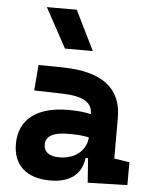

<svg xmlns="http://www.w3.org/2000/svg" viewBox="-56 -841 697 896"><g transform="rotate(5 293.0 -392.5)"><path d="M388.2 4.9 573.7 0V-107.4L502 -118.2V-309.6C502 -446.3 412.1 -518.6 224.6 -521L111.8 -522.5L102.1 -402.3L234.4 -398.9C327.6 -396.5 375 -372.1 375 -316.9V-315.4C343.8 -322.3 312 -325.7 269 -325.7C122.1 -325.7 38.6 -261.7 38.6 -146C38.6 -46.4 102.5 9.8 212.9 9.8C302.7 9.8 358.9 -29.8 368.2 -109.4H379.9ZM228 -609.4H358.4L267.1 -794.9H127ZM375 -206.5C373 -154.8 329.6 -101.6 245.6 -101.6C198.2 -101.6 172.9 -120.6 172.9 -155.8C172.9 -194.3 208.5 -214.4 275.4 -214.4C309.6 -214.4 337.4 -214.4 375 -206.5Z"/></g></svg>

Font: Cascadia Mono NF
Style: Bold
Weight: 700
Monospace: yes
Designer: Aaron Bell
Foundry: Saja Typeworks
Version: Version 2404.023